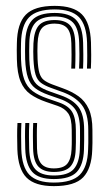

<svg xmlns="http://www.w3.org/2000/svg" viewBox="-20 -627 371 654"><path d="M163.3 7Q99.4 7 70.4 -22Q41.5 -51 39.1 -118.5Q38.6 -140.2 38.4 -163.5Q38.2 -186.8 39.5 -208H52.9Q51.8 -187.7 51.9 -163.4Q51.9 -139 52.5 -119.2Q54.5 -58 80.3 -31.5Q106.1 -5.1 163.3 -5.1Q225.7 -5.1 252 -31.8Q278.3 -58.5 280.1 -116.9Q280.7 -129.3 280.8 -139.8Q280.9 -150.4 280.8 -161Q280.7 -171.7 280.7 -184.2Q280.7 -241.4 258.5 -269.6Q236.4 -297.9 191.2 -314.1L154 -327.5Q131.6 -335.6 119.1 -345.2Q106.6 -354.8 101.1 -373.1Q95.6 -391.4 93.9 -425.4Q93.3 -438.3 93.3 -451.1Q93.2 -463.9 93.9 -479.3Q96 -521.8 112.2 -540.3Q128.3 -558.7 166.2 -558.7Q201.6 -558.7 218.4 -541Q235.2 -523.2 236.4 -480.1Q236.9 -466.3 237 -443.4Q237.1 -420.5 236 -393.4H222.7Q223.8 -419.5 223.7 -441Q223.6 -462.5 223.1 -479.5Q222.2 -516.1 208.6 -531.4Q194.9 -546.6 166.2 -546.6Q135.9 -546.6 122.6 -531Q109.4 -515.4 108 -479.3Q107.5 -464.7 107.4 -453.3Q107.3 -441.9 108 -425.4Q109.4 -394.5 114.3 -378.3Q119.3 -362.1 129.8 -354.1Q140.3 -346.1 158.1 -339.4L194.9 -325.9Q225.1 -315 247.5 -299Q269.9 -282.9 282.3 -255.9Q294.8 -228.9 294.8 -184.2Q294.8 -171.6 294.9 -160.9Q295 -150.2 294.9 -139.7Q294.8 -129.2 294.2 -116.7Q292.2 -53.3 263.4 -23.1Q234.7 7 163.3 7ZM163.3 -17.1Q111.5 -17.1 89.6 -41.7Q67.7 -66.4 66 -119.7Q65.5 -140.4 65.2 -161.5Q65 -182.5 66.2 -208H79.8Q78.4 -182.2 78.7 -159.4Q79.1 -136.7 79.4 -120.2Q80.9 -71.5 100.4 -50.4Q119.8 -29.2 163.3 -29.2Q212 -29.2 231.1 -51.1Q250.3 -72.9 251.9 -117.3Q252.7 -135.9 252.6 -150.7Q252.5 -165.5 252.5 -184.2Q252.5 -232.5 235.7 -255.3Q219 -278 184 -290.1L145.6 -303.5Q117 -313.6 100.1 -326.5Q83.1 -339.4 75.3 -362.3Q67.4 -385.2 65.7 -425.2Q65.1 -442.5 65.3 -453.8Q65.5 -465 65.7 -479.5Q66.7 -533.6 89.3 -558.3Q111.9 -582.9 166.2 -582.9Q216.6 -582.9 239 -559.4Q261.4 -535.9 263.1 -481.4Q263.6 -463.4 263.8 -442.1Q264.1 -420.8 262.9 -393.4H249.3Q250.7 -422.1 250.5 -443.4Q250.3 -464.7 249.7 -481.3Q248.4 -530.1 228.4 -550.4Q208.4 -570.8 166.2 -570.8Q120 -570.8 100.3 -549.2Q80.6 -527.6 79.8 -479.5Q79.6 -464.3 79.4 -453.4Q79.2 -442.6 79.8 -425.2Q81.5 -386.9 88.7 -366.2Q96 -345.6 110.7 -334.8Q125.5 -324 149.7 -315.4L187.7 -302Q228 -287.9 247.3 -262.5Q266.6 -237.2 266.6 -184.2Q266.6 -165.5 266.7 -150.5Q266.8 -135.5 266 -117.1Q264.2 -65.5 241.6 -41.3Q219 -17.1 163.3 -17.1ZM163.3 -41.3Q128.1 -41.3 111 -59.3Q94 -77.3 92.7 -121Q92.4 -139.3 92.1 -161.9Q91.9 -184.4 93.1 -208H106.4Q105.4 -188.1 105.5 -165.3Q105.5 -142.5 106 -121.8Q107 -85.2 120.5 -69.3Q133.9 -53.4 163.3 -53.4Q196.3 -53.4 209.3 -69.5Q222.3 -85.6 223.7 -117.7Q224.7 -135.7 224.5 -150.6Q224.3 -165.5 224.3 -184.2Q224.3 -224 212.2 -241Q200.2 -258 176.6 -266.2L137 -279.8Q105.3 -290.7 83.4 -306.2Q61.6 -321.7 50.1 -349.6Q38.5 -377.5 37.5 -425Q36.9 -443.5 37.1 -456.5Q37.3 -469.5 37.5 -479.7Q38.5 -546.9 67.8 -576.9Q97.1 -607 166.2 -607Q230 -607 258.8 -578.3Q287.6 -549.5 289.9 -482.5Q290.5 -464.1 290.6 -440Q290.7 -415.9 289.5 -393.4H276.2Q277.3 -414.3 277.2 -438.4Q277.2 -462.4 276.6 -481.8Q274.6 -542.4 248.9 -568.7Q223.1 -594.9 166.2 -594.9Q104.7 -594.9 78.6 -567.6Q52.6 -540.3 51.6 -479.7Q51.4 -464.5 51.2 -453.4Q51 -442.2 51.6 -425Q53.3 -381.5 62.6 -356.3Q71.9 -331 91.2 -316.7Q110.4 -302.3 141.3 -291.7L180.3 -278.2Q213.5 -266.7 225.9 -245.5Q238.4 -224.3 238.4 -184.2Q238.4 -173.7 238.5 -163.2Q238.6 -152.6 238.5 -141.4Q238.4 -130.2 237.8 -117.5Q236.4 -78.3 219.9 -59.8Q203.4 -41.3 163.3 -41.3Z"/></svg>

Font: Big Shoulders Inline Thin
Style: Regular
Weight: 100
Designer: Patric King
Foundry: XO Type Co
Version: Version 2.002